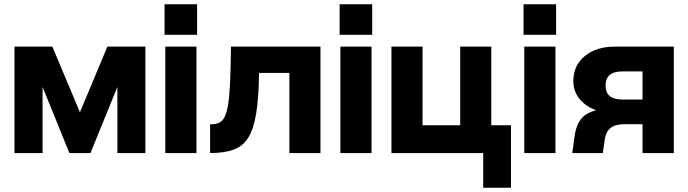

<svg xmlns="http://www.w3.org/2000/svg" viewBox="-20 -719 3234 902"><path d="M405 0H306L180 -310.5V0H48V-500H226L355.5 -191.5L484.5 -500H663V0H531.5V-310.5Z M753 -699H906V-555.5H753ZM756.5 -500H903V0H756.5Z M1065 -500H1485.5V0H1339.5V-376.5H1197Q1195.5 -258 1183.2 -184Q1171 -110 1144.8 -70Q1118.5 -30 1075 -15Q1031.5 0 967 0V-135Q990.5 -135 1006.8 -141.2Q1023 -147.5 1034 -167.2Q1045 -187 1051.5 -226.8Q1058 -266.5 1061 -333Q1064 -399.5 1065 -500Z M1575.5 -699H1728.5V-555.5H1575.5ZM1579 -500H1725.5V0H1579Z M2380.5 -130.5V163H2250V0H1819V-500H1965V-130.5H2142V-500H2288V-130.5Z M2439.5 -699H2592.5V-555.5H2439.5ZM2443 -500H2589.5V0H2443Z M2914 -135.5Q2870 -135.5 2848 -117.5Q2826 -99.5 2821.5 -66L2812 0H2668.5L2679 -76.5Q2686 -130.5 2709.8 -160Q2733.5 -189.5 2781 -201Q2731 -219 2702.2 -254.8Q2673.5 -290.5 2673.5 -338.5Q2673.5 -411 2727.2 -455.5Q2781 -500 2868.5 -500H3145.5V0H2998.5V-135.5ZM2903.5 -383.5Q2825 -383.5 2825 -317Q2825 -251.5 2903 -251.5H2998.5V-383.5Z"/></svg>

Font: Overused Grotesk
Style: Bold
Weight: 710
Version: Version 0.004